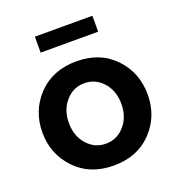

<svg xmlns="http://www.w3.org/2000/svg" viewBox="-132 -823 869 941"><g transform="rotate(-20 303.0 -353.0)"><path d="M154 -633V-716H454V-633ZM28 -261Q28 -375 103.5 -454Q179 -533 303 -533Q427 -533 502 -454Q577 -375 577 -261Q577 -148 502 -69Q427 10 303 10Q179 10 103.5 -69.5Q28 -149 28 -261ZM205.5 -148.5Q245 -104 303 -104Q361 -104 400.5 -149Q440 -194 440 -262Q440 -330 400.5 -374.5Q361 -419 303 -419Q245 -419 205.5 -374Q166 -329 166 -261Q166 -193 205.5 -148.5Z"/></g></svg>

Font: Raleway-v4020
Style: Bold
Weight: 700
Designer: Matt McInerney, Pablo Impallari, Rodrigo Fuenzalida
Foundry: Matt McInerney, Pablo Impallari, Rodrigo Fuenzalida
Version: Version 4.020;PS 004.020;hotconv 1.0.88;makeotf.lib2.5.64775